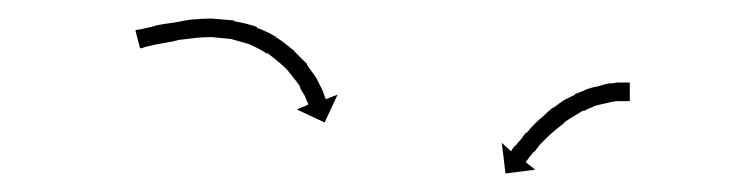

<svg xmlns="http://www.w3.org/2000/svg" viewBox="-20 -615 788 207"><path d="M658 -506Q658 -506 658 -506Q658 -506 658 -506Q658 -506 658 -506Q658 -506 658 -506Q656 -506 654 -506Q654 -506 654 -506Q654 -506 654 -506Q654 -506 654 -506Q654 -506 654 -506Q651 -506 647 -506Q647 -506 647 -506Q647 -506 647 -506Q647 -506 647 -506Q647 -506 647 -506Q643 -506 639 -505Q639 -505 639 -505Q639 -505 639 -505Q639 -505 639 -505Q639 -505 639 -505Q635 -504 630 -503Q630 -503 630 -503Q630 -503 630 -503Q630 -503 630 -503Q630 -503 630 -503Q625 -502 619 -500Q619 -500 619.5 -500Q620 -500 620 -500Q620 -500 620 -500Q620 -500 620 -500Q614 -498 609 -495Q609 -495 609 -495.5Q609 -496 609 -496Q609 -496 609 -496Q609 -496 609 -496Q604 -493 599 -490Q599 -490 599 -490Q599 -490 599 -490Q599 -490 599 -490Q599 -490 599 -490Q594 -487 588 -483Q588 -483 588 -483Q588 -483 588 -483Q589 -483 589 -483Q589 -483 589 -483Q584 -479 579 -475Q579 -475 579 -475Q579 -475 579 -475Q579 -475 579 -475Q579 -475 579 -475Q574 -471 570 -467Q570 -467 570 -467Q570 -467 570 -467Q570 -467 570 -467Q570 -467 570 -467Q566 -463 562 -459Q562 -459 562 -459Q562 -459 562 -459Q562 -459 562 -459Q562 -459 562 -459Q559 -455 556 -451Q556 -451 556 -451Q556 -451 556 -451Q556 -451 556 -451.5Q556 -452 556 -452Q553 -448 551 -446Q551 -446 551 -446Q551 -446 551 -446Q551 -446 551 -446Q551 -446 551 -446Q549 -443 548 -442Q547 -441 547 -440L557 -432L525 -428L521 -461L531 -452Q532 -453 532 -454Q534 -456 535 -458Q535 -458 535.5 -458Q536 -458 536 -458Q536 -458 536 -458Q536 -458 536 -458Q538 -461 541 -464Q541 -464 541 -464Q541 -464 541 -464Q541 -464 541 -464Q541 -464 541 -464Q544 -468 547 -472Q547 -472 547 -472Q547 -472 548 -472Q548 -472 548 -472Q548 -472 548 -472Q552 -477 556 -481Q556 -481 556 -481Q556 -481 556 -481Q556 -481 556 -481Q556 -481 556 -481Q561 -486 566 -490Q566 -490 566 -490Q566 -490 566 -490Q566 -490 566 -490Q566 -490 566 -490Q571 -495 576 -499Q576 -499 576 -499Q576 -499 577 -499Q577 -499 577 -499Q577 -499 577 -499Q582 -503 588 -507Q588 -507 588 -507Q588 -507 588 -507Q588 -507 588 -507Q588 -507 588 -507Q594 -510 600 -513Q600 -513 600 -513.5Q600 -514 601 -514Q601 -514 601 -514Q601 -514 601 -514Q607 -516 613 -519Q613 -519 613 -519Q613 -519 613 -519Q613 -519 613 -519Q613 -519 613 -519Q619 -521 625 -522Q625 -522 625 -522Q625 -522 625 -522Q625 -522 625 -522Q625 -522 625 -522Q631 -524 636 -525Q636 -525 636 -525Q636 -525 636 -525Q636 -525 636 -525Q636 -525 636 -525Q641 -525 645 -526Q645 -526 645 -526Q645 -526 645 -526Q645 -526 645.5 -526Q646 -526 646 -526Q649 -526 653 -526Q653 -526 653 -526Q653 -526 653 -526Q653 -526 653 -526Q653 -526 653 -526Q656 -526 658 -526Q658 -526 658 -526Q658 -526 658 -526Q658 -526 658 -526Q658 -526 658 -526Q659 -526 659 -526V-506Q659 -506 658 -506ZM128 -583Q128 -583 128 -583Q128 -583 128 -583Q128 -583 128 -583Q128 -583 128 -583Q131 -583 134 -584Q134 -584 134 -584Q134 -584 134 -584Q134 -584 134 -584Q134 -584 134 -584Q138 -585 143 -586Q143 -586 143 -586Q143 -586 143 -586Q143 -586 143 -586Q143 -586 143 -586Q149 -588 156 -589Q156 -589 156 -589Q156 -589 156 -589Q156 -589 156 -589Q156 -589 156 -589Q163 -590 170 -591Q170 -591 170 -591Q170 -591 170 -591Q170 -591 170 -591Q170 -591 170 -591Q179 -593 187 -594Q187 -594 187 -594Q187 -594 187 -594Q188 -594 188 -594Q188 -594 188 -594Q198 -595 208 -595Q208 -595 208 -595Q208 -595 208 -595Q208 -595 208 -595Q208 -595 208 -595Q220 -594 232 -593Q232 -593 232.5 -592.5Q233 -592 233 -592Q233 -592 233 -592Q233 -592 233 -592Q245 -590 257 -586Q257 -586 257 -586Q257 -586 257 -586Q257 -585 257 -585Q257 -585 257 -585Q268 -581 278 -575Q278 -575 278 -575Q278 -575 278 -574Q279 -574 279 -574Q279 -574 279 -574Q288 -568 296 -561Q296 -561 296.5 -561Q297 -561 297 -561Q297 -561 297 -560.5Q297 -560 297 -560Q304 -553 311 -546Q311 -546 311 -546Q311 -546 311 -546Q311 -546 311 -545.5Q311 -545 311 -545Q316 -538 321 -531Q321 -531 321 -531Q321 -531 321 -531Q321 -531 321 -531Q321 -531 321 -531Q324 -525 327 -519Q327 -519 327 -519Q327 -519 327 -519Q327 -519 327 -519Q327 -519 327 -519Q329 -515 330 -511Q330 -511 330 -511Q330 -511 330 -511Q330 -511 330 -511Q330 -511 330 -511Q331 -510 331 -508L344 -513L330 -483L300 -497L312 -502Q312 -503 312 -504Q312 -504 312 -504Q312 -504 312 -504Q312 -504 312 -504Q312 -504 312 -504Q310 -507 309 -511Q309 -511 309 -511Q309 -511 309 -511Q309 -511 309 -511Q309 -511 309 -511Q306 -516 303 -521Q303 -521 303 -521Q303 -521 303 -521Q303 -521 303.5 -521Q304 -521 304 -521Q300 -527 295 -533Q295 -533 295 -533Q295 -533 295 -533Q295 -533 295 -533Q295 -533 295 -533Q290 -540 283 -546Q283 -546 283 -546Q283 -546 283 -546Q283 -546 283 -546Q283 -546 283 -546Q276 -552 268 -558Q268 -558 268 -558Q268 -558 268 -558Q268 -558 268 -557.5Q268 -557 268 -557Q259 -563 249 -567Q249 -567 249 -567Q249 -567 249 -567Q250 -567 250 -567Q250 -567 250 -567Q239 -570 229 -573Q229 -573 229 -573Q229 -573 229 -573Q229 -573 229 -573Q229 -573 229 -573Q219 -574 208 -575Q208 -575 208 -575Q208 -575 208 -575Q208 -575 208 -575Q208 -575 208 -575Q199 -575 189 -574Q189 -574 189 -574Q189 -574 189 -574Q190 -574 190 -574Q190 -574 190 -574Q181 -573 173 -572Q173 -572 173 -572Q173 -572 173 -572Q173 -572 173 -572Q173 -572 173 -572Q166 -570 159 -569Q159 -569 159 -569Q159 -569 159 -569Q159 -569 159 -569Q159 -569 159 -569Q153 -568 148 -567Q148 -567 148 -567Q148 -567 148 -567Q148 -567 148 -567Q148 -567 148 -567Q143 -566 139 -565Q139 -565 139 -565Q139 -565 139 -565Q139 -565 139 -565Q139 -565 139 -565Q135 -564 133 -563Q133 -563 133 -563Q133 -563 133 -563Q133 -563 133 -563Q133 -563 133 -563Q132 -563 131 -563L126 -582Q127 -583 128 -583Z"/></svg>

Font: FRB American Cursive Just Arrows Black
Style: Bold Italic
Weight: 900
Italic angle: -25°
Version: Version 2.0;Modular Font Editor K font №1